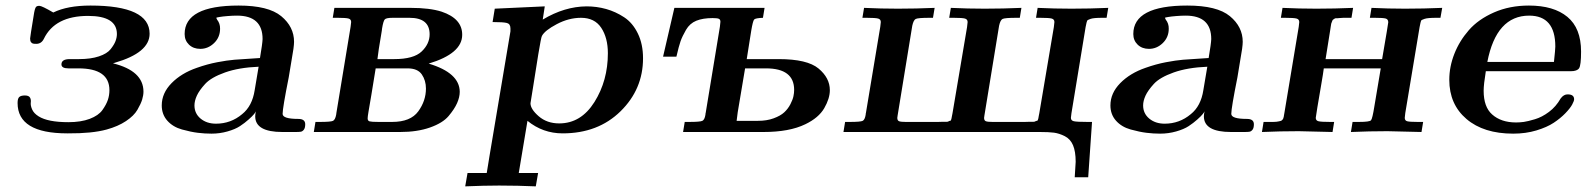

<svg xmlns="http://www.w3.org/2000/svg" viewBox="-20 -473 5686 688"><path d="M43 -104Q43 -120.1 49.1 -125.5Q55.2 -130.9 69.1 -130.9Q83 -130.9 87.4 -123.5Q91.8 -116.2 90.3 -105.7Q88.9 -95.2 95 -81.1Q101.1 -66.9 118.2 -56.2Q151.4 -35.2 225.1 -35.2Q270 -35.2 301.5 -47.1Q333 -59.1 346.9 -78.6Q360.8 -98.1 366.5 -115Q372.1 -131.8 372.1 -149.9Q372.1 -228 261.2 -228H225.1Q200.2 -228 200.2 -242.2Q200.2 -261.2 230 -261.2H263.2Q305.2 -261.2 334.5 -271Q363.8 -280.8 376.5 -296.9Q389.2 -313 394 -325.9Q398.9 -338.9 398.9 -351.1Q398.9 -416 295.9 -416Q176.8 -416 137.2 -334Q128.4 -315.9 109.9 -315.9Q102.1 -315.9 98.1 -316.9Q94.2 -317.9 91.1 -322Q87.9 -326.2 87.9 -335Q87.9 -339.8 101.1 -419.9Q101.1 -421.9 102.5 -428.5Q104 -435.1 104.5 -437.5Q105 -439.9 106.9 -444.6Q108.9 -449.2 112.5 -450.7Q116.2 -452.1 121.1 -452.1Q129.9 -452.1 170.9 -428.2Q221.7 -453.1 304.2 -453.1Q516.1 -453.1 516.1 -352.1Q516.1 -284.2 391.1 -248Q387.2 -247.1 384.8 -246.1Q493.7 -219.2 494.1 -145Q494.1 -131.8 489.5 -116.5Q484.9 -101.1 472.4 -79.6Q460 -58.1 431.4 -39.1Q402.8 -20 361.8 -8.8Q310.1 5.4 224.1 4.9H221.2Q43 4.9 43 -104Z M559.6 -95.2Q559.6 -139.2 594.7 -175Q629.9 -210.9 685.5 -230Q722.7 -243.2 758.3 -250Q793.9 -256.8 820.3 -259Q846.7 -261.2 911.6 -265.1Q920.4 -316.9 920.9 -333Q920.9 -417 829.6 -417Q813.5 -417 795.7 -415.5Q777.8 -414.1 766.4 -412.1Q754.9 -410.2 754.9 -409.2Q754.9 -408.2 756.3 -406Q757.8 -403.8 757.8 -402.8Q769 -388.7 768.6 -370.1Q768.6 -339.4 747.1 -318.6Q725.6 -297.9 697.8 -297.9Q672.9 -297.9 657.2 -313Q641.6 -328.1 641.6 -351.1Q641.6 -453.1 835 -453.1Q941.9 -453.1 987.8 -415Q1033.7 -377 1033.7 -323.2Q1033.7 -305.2 1024.9 -257.8Q1016.1 -203.6 1014.6 -195.8Q992.7 -85.9 992.7 -64.9Q992.7 -46.9 1048.8 -46.9Q1073.7 -46.9 1073.7 -27.8Q1073.7 -14.6 1068.8 -8.3Q1064 -2 1057.9 -1Q1051.8 0 1039.6 0H991.7Q894.5 0 894.5 -56.2Q894.5 -64 897 -74.2Q896 -71.3 890.4 -64.2Q884.8 -57.1 870.8 -44.7Q856.9 -32.2 839.8 -21Q822.8 -9.8 795.2 -2Q767.6 5.9 737.8 5.9Q713.9 5.9 689.2 2.9Q664.6 0 632.1 -9Q599.6 -18.1 579.6 -40.5Q559.6 -63 559.6 -95.2ZM676.8 -95.2Q676.8 -66.4 698.7 -48.1Q720.7 -29.8 753.9 -29.8Q807.1 -29.8 847.7 -64Q883.8 -92.8 892.6 -149.9Q894.5 -164.1 899.7 -192.1Q904.8 -220.2 906.7 -233.9Q835.9 -231 786.4 -213.4Q736.8 -195.8 715.3 -172.4Q693.8 -148.9 685.3 -130.1Q676.8 -111.3 676.8 -95.2Z M1104.5 0 1110.4 -36.1H1126.5Q1165.5 -36.1 1173.3 -40Q1181.2 -43.9 1184.6 -62Q1184.6 -65.9 1185.5 -68.8L1236.3 -377Q1238.3 -391.1 1238.3 -394Q1238.3 -403.8 1229.2 -406.5Q1220.2 -409.2 1190.4 -409.2H1172.4L1178.2 -444.8H1451.2Q1520 -444.8 1562.5 -431.2Q1636.7 -406.2 1636.2 -348.1Q1636.2 -281.2 1516.1 -245.1Q1627 -211.9 1627.4 -144Q1627.4 -125 1617.9 -103.5Q1608.4 -82 1587.4 -57.1Q1566.4 -32.2 1520.8 -16.1Q1475.1 0 1413.6 0ZM1297.4 -48.8Q1297.4 -40 1304.4 -38.1Q1311.5 -36.1 1336.4 -36.1H1385.3Q1451.2 -36.1 1478.8 -74Q1506.3 -111.8 1506.3 -155.8Q1506.3 -184.6 1491.5 -206.3Q1476.6 -228 1440.4 -228H1326.2Q1318.4 -178.2 1310.8 -133.5Q1303.2 -88.9 1300.3 -71.8Q1297.4 -54.7 1297.4 -48.8ZM1332.5 -261.2H1392.6Q1462.4 -261.2 1491 -288.6Q1519.5 -315.9 1519.5 -350.1Q1519.5 -409.2 1447.3 -409.2H1387.2Q1364.3 -409.2 1358.9 -403.6Q1353.5 -397.9 1349.1 -371.1Q1348.1 -366.2 1348.1 -362.8Q1334.5 -283.2 1332.5 -261.2Z M1647 194.8 1655.3 147H1724.1Q1726.1 137.2 1729 117.2Q1731.9 97.2 1733.9 86.9L1809.1 -360.8V-371.1Q1809.1 -387.2 1796.6 -390.6Q1784.2 -394 1745.1 -394L1752.9 -441.9L1932.1 -450.2L1924.8 -402.8Q2002.9 -449.7 2082 -450.2Q2118.2 -450.2 2152.1 -440.7Q2186 -431.2 2216.6 -411.1Q2247.1 -391.1 2265.6 -353Q2284.2 -314.9 2284.2 -264.2Q2284.2 -153.3 2203.6 -74.2Q2123 4.9 1996.1 4.9Q1925.3 4.9 1870.1 -40L1838.9 147H1908.2L1899.9 194.8Q1835.9 191.9 1770 191.9H1767.1Q1714.8 191.9 1647 194.8ZM1880.9 -103Q1880.9 -82 1910.4 -56.4Q1939.9 -30.8 1983.9 -30.8Q2062 -30.8 2110.1 -107.4Q2158.2 -184.1 2158.2 -282.2Q2158.2 -337.4 2134.5 -373.3Q2110.8 -409.2 2062 -409.2Q2018.1 -409.2 1975.1 -386.5Q1932.1 -363.8 1921.9 -344.2Q1918.9 -339.4 1908.9 -278.6Q1898.9 -217.8 1890.1 -160.2Z M2356 -270 2396.5 -444.8H2719.7L2713.9 -409.2Q2687 -408.2 2682.4 -403.1Q2677.7 -397.9 2671.9 -362.8Q2666 -328.6 2655.8 -261.2H2770.5Q2872.6 -261.2 2913.1 -227.5Q2953.6 -193.8 2953.6 -149.9Q2953.6 -120.1 2933.6 -85.4Q2913.6 -50.8 2865.7 -27.8Q2808.6 0 2715.8 0H2427.7L2433.6 -36.1H2449.7Q2488.8 -36.1 2496.8 -40Q2504.9 -43.9 2507.8 -62Q2507.8 -65.9 2508.8 -68.8L2559.6 -377Q2561.5 -393.1 2561.5 -395Q2561.5 -402.8 2556.2 -405.5Q2550.8 -408.2 2533.7 -408.2Q2498.5 -408.2 2475.1 -398.7Q2451.7 -389.2 2438.2 -366Q2424.8 -342.8 2418.7 -325.4Q2412.6 -308.1 2403.8 -270ZM2619.6 -40H2695.8Q2728 -40 2752.4 -49.1Q2776.9 -58.1 2790.3 -70.6Q2803.7 -83 2812.3 -99.6Q2820.8 -116.2 2823.2 -128.2Q2825.7 -140.1 2825.7 -150.9Q2825.7 -228 2724.6 -228H2649.9L2623.5 -70.8Z M3002.4 0 3008.3 -36.1H3025.4Q3063.5 -36.1 3071.3 -40Q3079.1 -43.9 3082 -62Q3082 -65.9 3083 -68.8L3134.3 -377Q3136.2 -391.1 3136.2 -394Q3136.2 -403.8 3126.7 -406.5Q3117.2 -409.2 3085.4 -409.2H3070.3L3076.2 -444.8Q3136.2 -441.9 3197.3 -441.9Q3263.2 -441.9 3329.1 -444.8L3323.2 -409.2H3311Q3269 -409.2 3261.2 -405Q3253.4 -400.9 3249 -380.9L3196.3 -58.1Q3196.3 -56.2 3195.8 -54Q3195.3 -51.8 3195.3 -50.8Q3195.3 -41 3201.7 -38.6Q3208 -36.1 3225.1 -36.1H3341.3Q3352.5 -36.1 3358.4 -36.6Q3364.3 -37.1 3370.4 -36.6Q3376.5 -36.1 3378.9 -38.1Q3381.3 -40 3384.3 -40Q3387.2 -40 3388.2 -43.9Q3389.2 -47.9 3389.6 -48.8Q3390.1 -49.8 3391.1 -56.9Q3392.1 -64 3393.1 -66.9L3445.3 -376Q3447.3 -390.1 3447.3 -394Q3447.3 -403.8 3437.7 -406.5Q3428.2 -409.2 3397.5 -409.2H3381.3L3387.2 -444.8Q3447.3 -441.9 3508.3 -441.9Q3574.2 -441.9 3640.1 -444.8L3634.3 -409.2H3622.1Q3580.1 -409.2 3572.3 -405Q3564.5 -400.9 3560.1 -380.9L3507.3 -58.1Q3507.3 -56.2 3506.8 -54Q3506.3 -51.8 3506.3 -50.8Q3506.3 -41 3512.7 -38.6Q3519 -36.1 3536.1 -36.1H3652.3Q3663.6 -36.1 3669.4 -36.6Q3675.3 -37.1 3681.2 -36.6Q3687 -36.1 3689.7 -38.1Q3692.4 -40 3695.3 -40Q3698.2 -40 3699.2 -43.9Q3700.2 -47.9 3700.7 -48.8Q3701.2 -49.8 3702.1 -56.9Q3703.1 -64 3704.1 -66.9L3756.3 -376Q3758.3 -390.1 3758.3 -394Q3758.3 -403.8 3748.8 -406.5Q3739.3 -409.2 3708 -409.2H3692.4L3698.2 -444.8Q3758.3 -441.9 3819.3 -441.9Q3885.3 -441.9 3951.2 -444.8L3945.3 -409.2H3929.2Q3899.4 -409.2 3888.4 -405.5Q3877.4 -401.9 3875.7 -398.9Q3874 -396 3870.1 -376L3819.3 -66.9Q3817.4 -52.7 3817.4 -50.8Q3817.4 -41 3827.9 -38.6Q3838.4 -36.1 3876.5 -36.1H3893.1L3879.4 162.1H3831.1Q3834 107.9 3834.5 106.9Q3834.5 69.8 3825 47.4Q3815.4 24.9 3795.4 14.9Q3775.4 4.9 3756.8 2.4Q3738.3 0 3706.1 0Z M3959 -95.2Q3959 -139.2 3994.1 -175Q4029.3 -210.9 4085 -230Q4122.1 -243.2 4157.7 -250Q4193.4 -256.8 4219.7 -259Q4246.1 -261.2 4311 -265.1Q4319.8 -316.9 4320.3 -333Q4320.3 -417 4229 -417Q4212.9 -417 4195.1 -415.5Q4177.2 -414.1 4165.8 -412.1Q4154.3 -410.2 4154.3 -409.2Q4154.3 -408.2 4155.8 -406Q4157.2 -403.8 4157.2 -402.8Q4168.5 -388.7 4168 -370.1Q4168 -339.4 4146.5 -318.6Q4125 -297.9 4097.2 -297.9Q4072.3 -297.9 4056.6 -313Q4041 -328.1 4041 -351.1Q4041 -453.1 4234.4 -453.1Q4341.3 -453.1 4387.2 -415Q4433.1 -377 4433.1 -323.2Q4433.1 -305.2 4424.3 -257.8Q4415.5 -203.6 4414.1 -195.8Q4392.1 -85.9 4392.1 -64.9Q4392.1 -46.9 4448.2 -46.9Q4473.1 -46.9 4473.1 -27.8Q4473.1 -14.6 4468.3 -8.3Q4463.4 -2 4457.3 -1Q4451.2 0 4439 0H4391.1Q4293.9 0 4293.9 -56.2Q4293.9 -64 4296.4 -74.2Q4295.4 -71.3 4289.8 -64.2Q4284.2 -57.1 4270.3 -44.7Q4256.3 -32.2 4239.3 -21Q4222.2 -9.8 4194.6 -2Q4167 5.9 4137.2 5.9Q4113.3 5.9 4088.6 2.9Q4064 0 4031.5 -9Q3999 -18.1 3979 -40.5Q3959 -63 3959 -95.2ZM4076.2 -95.2Q4076.2 -66.4 4098.1 -48.1Q4120.1 -29.8 4153.3 -29.8Q4206.5 -29.8 4247.1 -64Q4283.2 -92.8 4292 -149.9Q4293.9 -164.1 4299.1 -192.1Q4304.2 -220.2 4306.2 -233.9Q4235.4 -231 4185.8 -213.4Q4136.2 -195.8 4114.7 -172.4Q4093.3 -148.9 4084.7 -130.1Q4076.2 -111.3 4076.2 -95.2Z M4502 0 4507.8 -36.1H4526.9Q4535.6 -36.1 4541.7 -36.1Q4547.9 -36.1 4553.2 -36.6Q4558.6 -37.1 4562.3 -38.1Q4565.9 -39.1 4568.8 -39.6Q4571.8 -40 4573.2 -42Q4574.7 -43.9 4576.2 -44.9Q4577.6 -45.9 4578.6 -49.6Q4579.6 -53.2 4580.1 -54.7Q4580.6 -56.2 4581.1 -61Q4581.5 -65.9 4582.5 -68.8L4633.8 -377Q4635.7 -391.1 4635.7 -394Q4635.7 -403.8 4626.2 -406.5Q4616.7 -409.2 4585 -409.2H4569.8L4575.7 -444.8Q4635.7 -441.9 4696.8 -441.9Q4762.7 -441.9 4828.6 -444.8L4822.8 -409.2H4814Q4800.8 -409.2 4793.7 -409.2Q4786.6 -409.2 4778.6 -408.2Q4770.5 -407.2 4767.6 -407.7Q4764.6 -408.2 4760.3 -405Q4755.9 -401.9 4755.4 -401.4Q4754.9 -400.9 4752.9 -395.5Q4751 -390.1 4750.2 -388.2Q4749.5 -386.2 4748.5 -377.7Q4747.6 -369.1 4746.6 -365.2Q4736.8 -307.1 4730 -261.2H4932.6Q4954.6 -389.2 4954.6 -393.1Q4954.6 -404.3 4945.1 -406.7Q4935.5 -409.2 4906.7 -409.2H4888.7L4894.5 -444.8Q4954.6 -441.9 5014.6 -441.9Q5081.5 -441.9 5147.9 -444.8L5141.6 -409.2H5126Q5096.2 -409.2 5085 -405.5Q5073.7 -401.9 5072.3 -398.9Q5070.8 -396 5066.9 -376L5015.6 -67.9Q5013.7 -53.7 5013.7 -50.8Q5013.7 -41 5022.2 -38.6Q5030.8 -36.1 5059.6 -36.1H5079.6L5073.7 0Q4965.8 -2.9 4951.7 -2.9Q4886.7 -2.9 4820.8 0L4826.7 -36.1H4849.6Q4887.7 -36.1 4892.8 -42Q4897.9 -47.9 4904.8 -91.8L4927.7 -228H4723.6Q4721.7 -211.9 4714.1 -168Q4706.5 -124 4700.7 -89.1Q4694.8 -54.2 4694.8 -50.8Q4694.8 -41 4704.3 -38.6Q4713.9 -36.1 4745.6 -36.1H4760.7L4754.9 0Q4647 -2.9 4633.8 -2.9Q4567.9 -2.9 4502 0Z M5173.3 -187Q5173.3 -233.9 5191.4 -280Q5209.5 -326.2 5243.4 -365Q5277.3 -403.8 5333.5 -428.5Q5389.6 -453.1 5458.5 -453.1Q5547.4 -453.1 5596.4 -412.6Q5645.5 -372.1 5645.5 -288.1Q5645.5 -239.3 5638.4 -228.5Q5631.3 -217.8 5608.4 -217.8H5304.2Q5296.4 -169.9 5296.4 -147.9Q5296.4 -89.8 5326.7 -63Q5358.9 -34.2 5412.6 -34.2Q5425.8 -34.2 5440.2 -36.1Q5454.6 -38.1 5480 -45.7Q5505.4 -53.2 5530.5 -72Q5555.7 -90.8 5572.3 -120.1Q5583.5 -135.3 5597.7 -134.8Q5620.6 -134.8 5620.6 -117.2Q5620.6 -111.3 5613.5 -98.1Q5606.4 -85 5588.9 -66.9Q5571.3 -48.8 5547.4 -33Q5523.4 -17.1 5485.4 -5.6Q5447.3 5.9 5402.3 5.9Q5296.4 5.9 5234.9 -46.6Q5173.3 -99.1 5173.3 -187ZM5309.6 -251H5548.3Q5553.2 -295.9 5553.2 -306.2Q5553.2 -417 5459.5 -417Q5341.8 -417 5309.6 -251Z"/></svg>

Font: CMU Serif Extra
Style: BoldSlanted
Weight: 700
Italic angle: -9.46001°
Version: Version 0.7.0